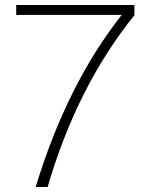

<svg xmlns="http://www.w3.org/2000/svg" viewBox="-20 -750 592 770"><path d="M519 -689Q288 -402 171 0H123Q248 -411 468 -690H45V-730H519Z"/></svg>

Font: Nacelle UltraLight
Style: Regular
Weight: 200
Designer: Sora Sagano
Foundry: Sora Sagano
Version: Version 1.000;FEAKit 1.0